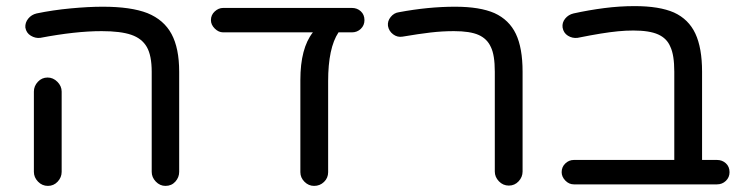

<svg xmlns="http://www.w3.org/2000/svg" viewBox="-20 -632 2435 629"><path d="M522 -23Q504 -23 490.5 -37Q477 -51 477 -69V-397Q477 -450 461 -478Q445 -506 410 -518Q375 -530 313 -530Q270 -530 220 -524.5Q170 -519 112 -508Q96 -506 81 -515Q66 -524 63 -542Q62 -558 72.5 -571Q83 -584 100 -588Q153 -599 211.5 -604.5Q270 -610 317 -610Q409 -610 463 -589Q517 -567 542 -520.5Q567 -474 567 -397V-69Q567 -51 554.5 -37Q542 -23 522 -23ZM137 -23Q118 -23 104.5 -37Q91 -51 91 -69V-332Q91 -350 104 -364Q117 -378 136 -378Q154 -378 168 -364Q182 -350 182 -332V-69Q182 -51 169 -37Q156 -23 137 -23Z M1009 -23Q991 -23 977.5 -36.5Q964 -50 964 -68V-370Q964 -474 1005 -526H711Q696 -526 683.5 -538.5Q671 -551 671 -566Q671 -583 683.5 -594.5Q696 -606 711 -606H1133Q1150 -606 1162 -595Q1174 -584 1174 -566Q1174 -549 1162 -537.5Q1150 -526 1133 -526H1089Q1055 -475 1055 -366V-68Q1055 -49 1041.5 -36Q1028 -23 1009 -23Z M1647 -24Q1628 -24 1614.5 -38Q1601 -52 1601 -70V-397Q1601 -452 1588 -478Q1576 -505 1548 -517.5Q1520 -530 1467 -530Q1429 -530 1390.5 -525.5Q1352 -521 1299 -512Q1282 -509 1268 -519.5Q1254 -530 1251 -547Q1249 -563 1260 -576.5Q1271 -590 1287 -592Q1383 -610 1471 -610Q1552 -610 1600 -589Q1648 -567 1670 -521Q1692 -475 1692 -397V-70Q1692 -52 1679 -38Q1666 -24 1647 -24Z M1860 -28Q1844 -28 1832 -40.5Q1820 -53 1820 -68Q1820 -85 1832 -96.5Q1844 -108 1860 -108H2189V-397Q2189 -452 2176 -479Q2165 -506 2136.5 -519Q2108 -532 2055 -532Q2030 -532 2004.5 -529.5Q1979 -527 1948 -522Q1917 -517 1872 -508Q1855 -506 1840.5 -515Q1826 -524 1823 -542Q1821 -558 1831.5 -571Q1842 -584 1859 -588Q1909 -599 1959.5 -605.5Q2010 -612 2059 -612Q2140 -612 2188 -591Q2236 -569 2258 -522Q2280 -475 2280 -397V-108H2329Q2346 -108 2358 -97Q2370 -86 2370 -68Q2370 -51 2358 -39.5Q2346 -28 2329 -28Z"/></svg>

Font: Huninn
Style: Regular
Weight: 400
Designer: justfont
Foundry: justfont
Version: Version 1.003